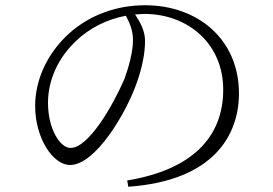

<svg xmlns="http://www.w3.org/2000/svg" viewBox="-20 -711 1040 732"><path d="M495 -656 530 -658C696 -658 831 -545 831 -369C831 -185 708 -63 465 -23L469 1C793 -22 891 -194 891 -355C891 -561 734 -691 533 -691C429 -691 326 -657 244 -584C162 -510 114 -409 114 -307C114 -184 182 -82 247 -82C344 -82 461 -279 502 -397C522 -454 533 -508 533 -555C533 -592 516 -624 495 -656ZM460 -651C476 -620 487 -594 487 -558C487 -514 471 -455 454 -409C410 -308 318 -147 249 -147C209 -147 163 -219 163 -319C163 -408 203 -491 268 -553C320 -604 389 -638 460 -651Z"/></svg>

Font: Noto Serif SC Light
Style: Regular
Weight: 300
Designer: Ryoko NISHIZUKA 西塚涼子 (kana & ideographs); Frank Grießhammer (Latin, Greek & Cyrillic); Wenlong ZHANG 张文龙 (bopomofo); San
Foundry: Adobe
Version: Version 2.001;hotconv 1.1.0;makeotfexe 2.6.0